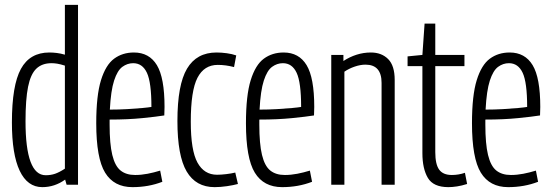

<svg xmlns="http://www.w3.org/2000/svg" viewBox="-20 -760 2267 790"><path d="M254 0 248 -21Q205 10 154 10Q93 10 61 -57.5Q29 -125 29 -256Q29 -409 66 -476.5Q103 -544 183 -544Q198 -544 214 -542Q230 -540 247 -535V-740H301V0ZM247 -66V-490Q228 -496 215.5 -498Q203 -500 192 -500Q153 -500 129.5 -477.5Q106 -455 95.5 -403Q85 -351 85 -261Q85 -39 168 -39Q189 -39 206.5 -45Q224 -51 247 -66Z M525 10Q449 10 412.5 -49.5Q376 -109 376 -253Q376 -367 395.5 -430Q415 -493 449.5 -518.5Q484 -544 531 -544Q594 -544 625.5 -492Q657 -440 657 -320Q657 -314 656.5 -302Q656 -290 656 -285Q625 -280 565.5 -274Q506 -268 431 -268Q431 -259 431 -247Q431 -168 442 -122.5Q453 -77 476 -58.5Q499 -40 536 -40Q561 -40 587 -45Q613 -50 639 -58L648 -12Q591 10 525 10ZM432 -309Q468 -309 503 -311Q538 -313 565 -315.5Q592 -318 603 -320Q603 -421 584.5 -460.5Q566 -500 528 -500Q504 -500 483.5 -485Q463 -470 449.5 -428.5Q436 -387 432 -309Z M710 -262Q710 -411 749.5 -477.5Q789 -544 871 -544Q891 -544 913 -541Q935 -538 952 -532L943 -484Q909 -493 876 -493Q820 -493 792.5 -440Q765 -387 765 -259Q765 -141 792.5 -91Q820 -41 873 -41Q889 -41 910.5 -43.5Q932 -46 948 -50L959 -3Q941 2 914 6Q887 10 863 10Q786 10 748 -54.5Q710 -119 710 -262Z M1141 10Q1065 10 1028.5 -49.5Q992 -109 992 -253Q992 -367 1011.5 -430Q1031 -493 1065.5 -518.5Q1100 -544 1147 -544Q1210 -544 1241.5 -492Q1273 -440 1273 -320Q1273 -314 1272.5 -302Q1272 -290 1272 -285Q1241 -280 1181.5 -274Q1122 -268 1047 -268Q1047 -259 1047 -247Q1047 -168 1058 -122.5Q1069 -77 1092 -58.5Q1115 -40 1152 -40Q1177 -40 1203 -45Q1229 -50 1255 -58L1264 -12Q1207 10 1141 10ZM1048 -309Q1084 -309 1119 -311Q1154 -313 1181 -315.5Q1208 -318 1219 -320Q1219 -421 1200.5 -460.5Q1182 -500 1144 -500Q1120 -500 1099.5 -485Q1079 -470 1065.5 -428.5Q1052 -387 1048 -309Z M1343 0V-534H1393V-509Q1419 -526 1447.5 -535Q1476 -544 1506 -544Q1550 -544 1577 -517Q1604 -490 1604 -431V0H1550V-419Q1550 -494 1484 -494Q1463 -494 1439.5 -486Q1416 -478 1397 -465V0Z M1825 10Q1763 10 1740.5 -28Q1718 -66 1718 -130V-488H1657V-528L1718 -534L1727 -663H1771V-534H1891V-488H1771V-134Q1771 -84 1787 -62Q1803 -40 1839 -40Q1867 -40 1893 -49L1902 -3Q1880 4 1860.5 7Q1841 10 1825 10Z M2071 10Q1995 10 1958.5 -49.5Q1922 -109 1922 -253Q1922 -367 1941.5 -430Q1961 -493 1995.5 -518.5Q2030 -544 2077 -544Q2140 -544 2171.5 -492Q2203 -440 2203 -320Q2203 -314 2202.5 -302Q2202 -290 2202 -285Q2171 -280 2111.5 -274Q2052 -268 1977 -268Q1977 -259 1977 -247Q1977 -168 1988 -122.5Q1999 -77 2022 -58.5Q2045 -40 2082 -40Q2107 -40 2133 -45Q2159 -50 2185 -58L2194 -12Q2137 10 2071 10ZM1978 -309Q2014 -309 2049 -311Q2084 -313 2111 -315.5Q2138 -318 2149 -320Q2149 -421 2130.5 -460.5Q2112 -500 2074 -500Q2050 -500 2029.5 -485Q2009 -470 1995.5 -428.5Q1982 -387 1978 -309Z"/></svg>

Font: Georama Condensed Light
Style: Regular
Weight: 300
Width: 3
Designer: Jean-Baptiste Levee
Foundry: Production Type
Version: Version 1.000